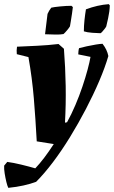

<svg xmlns="http://www.w3.org/2000/svg" viewBox="-64 -687 549 925"><path d="M-24 218Q-29 208 -33.5 189Q-38 170 -41.5 148.5Q-45 127 -44 111L-29 93Q1 97 38 106Q75 115 106 124Q127 102 149 73Q171 44 195 7L113 -6Q107 -116 99 -213Q91 -310 73 -412L17 -426Q15 -445 18 -462Q63 -464 115 -466.5Q167 -469 218 -475L244 -452Q251 -362 252.5 -273Q254 -184 249 -96L259 -98Q280 -136 299 -180.5Q318 -225 333 -269.5Q348 -314 358 -351.5Q368 -389 372 -413L313 -425Q313 -430 314 -440Q315 -450 317 -455Q331 -459 354 -464Q377 -469 398.5 -472.5Q420 -476 430 -476Q452 -448 458 -417Q442 -362 414 -296.5Q386 -231 350 -162Q314 -93 273.5 -27Q233 39 191 94.5Q149 150 110 189Q83 199 49.5 206.5Q16 214 -24 218ZM340 -536Q340 -562 343 -590Q346 -618 350 -642Q406 -663 460 -667L465 -661Q464 -631 457 -599.5Q450 -568 448 -560Q447 -557 441 -549Q435 -541 428.5 -534Q422 -527 420 -527Q407 -527 381 -529Q355 -531 340 -536ZM153 -522 165 -620Q172 -636 183 -650Q195 -653 225.5 -656Q256 -659 280 -659L287 -653Q286 -642 283 -622Q280 -602 277 -583.5Q274 -565 273 -560Q269 -553 259 -541Q249 -529 242 -523Q227 -520 203 -520.5Q179 -521 153 -522Z"/></svg>

Font: Labrada ExtraBold
Style: Italic
Weight: 800
Italic angle: -7°
Designer: Mercedes Jáuregui
Foundry: Omnibus-Type Team
Version: Version 1.000; ttfautohint (v1.8.4.7-5d5b)